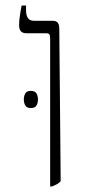

<svg xmlns="http://www.w3.org/2000/svg" viewBox="-20 -667 323 693"><path d="M161 6V-528Q161 -539 158 -543Q155 -547 146 -547H75Q62 -547 55.5 -554Q49 -561 49 -576Q49 -588 50.5 -600.5Q52 -613 54 -625Q56 -637 58 -647H74V-631Q74 -611 81 -601.5Q88 -592 102 -592H169Q183 -592 188.5 -585Q194 -578 194 -563L199 -13Q194 -7 186 -2.5Q178 2 168 6ZM66 -308Q66 -321 71.5 -330Q77 -339 91 -339Q106 -339 111.5 -330Q117 -321 117 -308Q117 -295 111.5 -286Q106 -277 91 -277Q77 -277 71.5 -286Q66 -295 66 -308Z"/></svg>

Font: Noto Serif Hebrew ExtraLight
Style: Regular
Weight: 250
Version: Version 2.003